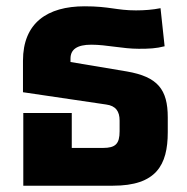

<svg xmlns="http://www.w3.org/2000/svg" viewBox="-20 -590 594 610"><path d="M54 0H339C476 0 513 -65 513 -170V-217C513 -306 481 -346 383 -363L204 -393V-404C204 -433 225 -448 270 -448C319 -448 369 -435 421 -435C454 -435 476 -436 503 -443L490 -564C465 -559 439 -557 412 -557C350 -557 328 -570 249 -570C130 -570 53 -517 53 -397V-297L317 -258C348 -254 360 -236 360 -207V-173C360 -133 347 -120 307 -120H208V-231H54Z"/></svg>

Font: Noto Sans Thai Looped SemiCondensed ExtraBold
Style: Regular
Weight: 800
Width: 4
Designer: Sasikarn Vongin, Ben Mitchell
Foundry: The Fontpad Ltd
Version: Version 1.001